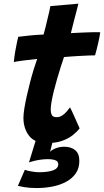

<svg xmlns="http://www.w3.org/2000/svg" viewBox="-20 -736 552 1020"><path d="M175.5 263Q136 263 109.2 258.2Q82.5 253.5 75 251.5L112 166Q123.5 171 147.8 175Q172 179 186 179Q234 179 261.8 169Q289.5 159 289.5 136Q289.5 121.5 274.2 115.5Q259 109.5 234 109.5Q216 109.5 196.5 112.2Q177 115 160.5 119Q144 123 134 126.5L176.5 -12L268 -16L246 70.5Q256 59.5 276.8 51.5Q297.5 43.5 321.5 43.5Q357.5 43.5 379.5 61.8Q401.5 80 401.5 118.5Q401.5 158 382.2 185.5Q363 213 330.5 230.2Q298 247.5 257.8 255.2Q217.5 263 175.5 263ZM403 -54Q389 -36 366.5 -18Q344 0 310.5 12Q277 24 231 24Q164 24 134.2 -15Q104.5 -54 104.5 -110Q104.5 -129 109.2 -159.2Q114 -189.5 122 -225.2Q130 -261 139.5 -297.8Q149 -334.5 159 -367Q169 -399.5 177.5 -423Q137 -419 102 -414.2Q67 -409.5 53.5 -406.5Q56 -434.5 61 -463.5Q66 -492.5 70.8 -514Q75.5 -535.5 77 -540.5Q107.5 -544.5 141.2 -547.8Q175 -551 211.5 -552.5Q217 -572.5 222.5 -594Q228 -615.5 232.5 -636Q237.5 -654.5 241.5 -673.2Q245.5 -692 247.5 -703.5L396.5 -716.5Q395.5 -713.5 392.5 -701Q389.5 -688.5 384.8 -670.5Q380 -652.5 374.5 -631.5Q370.5 -616 366 -597.8Q361.5 -579.5 356.5 -560Q373 -561 395.5 -562Q418 -563 431 -563.5Q452.5 -564.5 469.5 -564.8Q486.5 -565 497.8 -565Q509 -565 512.5 -564.5Q509.5 -541 501.2 -505.2Q493 -469.5 485 -442Q480 -442 452 -441.2Q424 -440.5 397.5 -438.5Q379.5 -437.5 358.2 -436Q337 -434.5 320 -433Q312 -410 302.5 -380Q293 -350 283.5 -317.2Q274 -284.5 266.2 -253.2Q258.5 -222 254 -196.8Q249.5 -171.5 249.5 -156Q249.5 -136 255.5 -124.8Q261.5 -113.5 280.5 -113.5Q296.5 -113.5 310 -122.2Q323.5 -131 334 -143.2Q344.5 -155.5 352 -165.5Q354.5 -161.5 362 -145.5Q369.5 -129.5 378.2 -109.8Q387 -90 394 -74.2Q401 -58.5 403 -54Z"/></svg>

Font: Grandstander Thin
Style: Bold Italic
Weight: 700
Italic angle: -15°
Version: Version 1.200